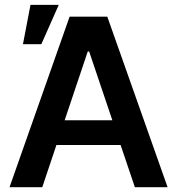

<svg xmlns="http://www.w3.org/2000/svg" viewBox="-20 -776 733 796"><path d="M19.5 0 268.6 -707H424.8L674.8 0H539.1L480 -174.8H213.9L155.3 0ZM445.8 -277.3 349.6 -562.5H343.8L248 -277.3ZM106.4 -755.9H223.6L151.4 -592.8H75.2Z"/></svg>

Font: Pretendard GOV SemiBold
Style: Regular
Weight: 600
Designer: Base glyphs from Inter by Rasmus Andersson; Hangeul glyphs from Noto Sans CJK(Source Han Sans) by Jang Soo-young and Kan
Foundry: Kil Hyung-jin
Version: Version 1.309